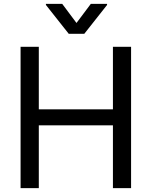

<svg xmlns="http://www.w3.org/2000/svg" viewBox="-20 -968 780 988"><path d="M85.9 0H179.7V-323.2H561.1V0H654.5V-727.3H561.1V-405.5H179.7V-727.3H85.9ZM216.3 -942.5 333.8 -794H413.7L530.9 -942.5V-948.2H447.4L373.6 -849.8L300.1 -948.2H216.3Z"/></svg>

Font: Margiela Sans Text
Style: Regular
Weight: 400
Designer: Stefan Endress, Andreas Faust
Version: Version 1.100;FEAKit 1.0